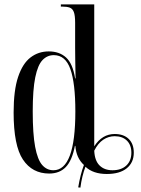

<svg xmlns="http://www.w3.org/2000/svg" viewBox="-20 -780 640 874"><path d="M336 73Q341 43 347.5 17.5Q354 -8 362 -29Q327 -61 323 -116H321Q308 -49 279.5 -19.5Q251 10 204 10Q127 10 84.5 -53.5Q42 -117 42 -268Q42 -369 62.5 -430Q83 -491 119 -518.5Q155 -546 202 -546Q250 -546 280.5 -518.5Q311 -491 322 -423H324Q323 -475 322.5 -506.5Q322 -538 322 -563V-676Q322 -710 316 -725.5Q310 -741 297 -745.5Q284 -750 263 -750H257V-760H409V-114Q445 -170 502 -170Q543 -170 566 -147.5Q589 -125 589 -85Q589 -40 557 -14Q525 12 466 12Q404 12 369 -21Q353 21 346 74ZM223 -5Q323 -5 323 -273Q323 -401 300.5 -465Q278 -529 225 -529Q195 -529 173.5 -506.5Q152 -484 140.5 -428Q129 -372 129 -273Q129 -170 140 -111.5Q151 -53 172 -29Q193 -5 223 -5ZM492 -5Q532 -5 555 -26.5Q578 -48 578 -85Q578 -120 557.5 -140Q537 -160 502 -160Q474 -160 450 -144Q426 -128 409 -94Q411 -49 433 -27Q455 -5 492 -5Z"/></svg>

Font: Noto Serif Display ExtraCondensed
Style: Regular
Weight: 400
Width: 2
Designer: Monotype Design Team
Foundry: Monotype Imaging Inc.
Version: Version 2.009